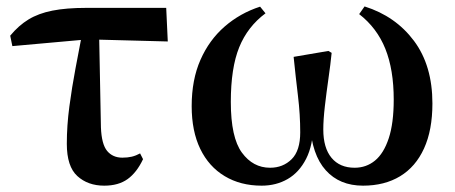

<svg xmlns="http://www.w3.org/2000/svg" viewBox="-20 -564 1422 600"><path d="M18.6 -419.9 11.9 -452.5Q38.1 -484.3 69.1 -503.2Q100.2 -522.2 143.8 -530.8Q187.3 -539.4 249.8 -539.4H499.4L504.3 -434.4L253.7 -441ZM305.7 16.2Q254.6 16.2 221.7 -13.8Q188.8 -43.7 188.8 -114.6Q188.8 -171.5 196.8 -231.4Q204.8 -291.4 215.9 -350Q226.9 -408.6 236.8 -459.8H289.7L295.4 -165.9Q297.4 -113.3 314.8 -92.3Q332.3 -71.3 362.5 -71.3Q378.8 -71.3 391.9 -74.4Q405 -77.6 417.8 -84.6L427 -66.6Q407.4 -24.9 378.7 -4.3Q350.1 16.2 305.7 16.2Z M797.8 16.2Q731.5 16.2 682.1 -13.6Q632.6 -43.3 605.8 -98.7Q579 -154.1 579 -232.3Q579 -314.8 606.4 -376.9Q633.7 -439 682 -481Q730.3 -523 792.8 -543.2L809.7 -522.4Q753.7 -480.8 727.5 -416.2Q701.3 -351.5 701.3 -245.3Q701.3 -134.2 736 -87Q770.6 -39.8 824 -39.8Q864.3 -39.8 891.3 -66.4Q918.2 -93 918.2 -150.5Q918.2 -205.9 911.2 -263.8Q904.2 -321.7 897.6 -386.3L1006.2 -404.8L1016.4 -398.8Q1012.9 -363.7 1006.5 -319.1Q1000.1 -274.5 995.2 -232.1Q990.3 -189.8 990.3 -159.4Q990.3 -101.8 1016 -70.8Q1041.8 -39.8 1088.2 -39.8Q1124.6 -39.8 1151.9 -62.2Q1179.2 -84.6 1194.8 -131.8Q1210.4 -178.9 1210.4 -252.8Q1210.4 -346.1 1184.2 -411.5Q1157.9 -476.9 1102.4 -519.9L1119.3 -543.9Q1216.1 -513.4 1273.7 -436.3Q1331.3 -359.2 1331.3 -240.7Q1331.3 -157.4 1305.1 -100.1Q1279 -42.8 1230.4 -13.3Q1181.8 16.2 1114.3 16.2Q1041.2 16.2 998 -31.9Q954.7 -80 948.6 -175.5H959.4Q958.3 -110.2 936.6 -67.7Q914.8 -25.2 878.9 -4.5Q843 16.2 797.8 16.2Z"/></svg>

Font: Noto Serif SC
Style: Regular
Weight: 200
Designer: Ryoko NISHIZUKA 西塚涼子 (kana & ideographs); Frank Grießhammer (Latin, Greek & Cyrillic); Wenlong ZHANG 张文龙 (bopomofo); San
Foundry: Adobe
Version: Version 2.001;hotconv 1.1.0;makeotfexe 2.6.0